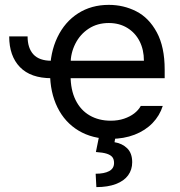

<svg xmlns="http://www.w3.org/2000/svg" viewBox="-20 -557 736 785"><path d="M190.4 -308.6V-237.3Q105.5 -237.3 61.5 -282.7Q17.6 -328.1 17.6 -408.2H92.8Q92.8 -360.4 116.7 -334.5Q140.6 -308.6 190.4 -308.6ZM184.6 -260.7Q184.6 -341.8 214.8 -404.8Q245.1 -467.8 299.3 -502.4Q353.5 -537.1 424.8 -537.1Q485.4 -537.1 537.1 -510.7Q588.9 -484.4 621.1 -424.8Q653.3 -365.2 653.3 -272.5V-237.3H243.2V-308.6H568.4Q568.4 -353.5 550.8 -388.2Q533.2 -422.9 500.5 -442.9Q467.8 -462.9 424.8 -462.9Q377.9 -462.9 342.8 -439.9Q307.6 -417 288.1 -378.4Q268.6 -339.8 268.6 -295.9V-248Q268.6 -189.5 289.1 -147.9Q309.6 -106.4 346.7 -85Q383.8 -63.5 432.6 -63.5Q462.9 -63.5 487.3 -71.8Q511.7 -80.1 528.8 -93.3Q545.9 -106.4 555.7 -124H645.5Q632.8 -84 603.5 -53.7Q574.2 -23.4 530.3 -6.3Q486.3 10.7 432.6 10.7Q357.4 10.7 301.3 -22.9Q245.1 -56.6 214.8 -118.2Q184.6 -179.7 184.6 -260.7ZM453.1 -2.9 448.2 24.4Q479.5 29.3 500 49.3Q520.5 69.3 520.5 106.4Q520.5 136.7 503.9 159.7Q487.3 182.6 454.1 195.3Q420.9 208 374 208L371.1 153.3Q406.2 153.3 426.3 142.6Q446.3 131.8 446.3 109.4Q446.3 93.8 439 85Q431.6 76.2 416 71.3Q400.4 66.4 372.1 64.5L385.7 -2.9Z"/></svg>

Font: WEMIX Pretendard Variable
Style: Regular
Weight: 400
Designer: Base glyphs from Inter by Rasmus Andersson; Hangeul glyphs from Noto Sans CJK(Source Han Sans) by Jang Soo-young and Kan
Foundry: Kil Hyung-jin
Version: Version 1.000;Glyphs 3.2 (3208)